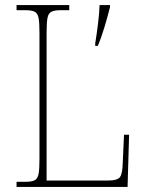

<svg xmlns="http://www.w3.org/2000/svg" viewBox="-20 -734 574 754"><path d="M45 0V-20H79Q104 -20 116 -26Q128 -32 131.5 -51Q135 -70 135 -108V-606Q135 -645 131.5 -663.5Q128 -682 116 -688Q104 -694 79 -694H45V-714H252V-694H219Q194 -694 182 -688Q170 -682 166.5 -663.5Q163 -645 163 -606V-25H403Q442 -25 451.5 -39Q461 -53 462 -94L467 -205H487L481 0ZM354 -564Q360 -601 365 -641.5Q370 -682 371 -714H412V-706Q404 -674 391 -630Q378 -586 364 -554H354Z"/></svg>

Font: Noto Serif Hebrew SemiCondensed Thin
Style: Regular
Weight: 100
Width: 4
Designer: Monotype Design Team
Foundry: Monotype Imaging Inc.
Version: Version 2.004; ttfautohint (v1.8.4.7-5d5b)